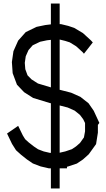

<svg xmlns="http://www.w3.org/2000/svg" viewBox="-20 -957 602 1089"><path d="M511.7 -328.6 543.5 -259.8 535.2 -248.5V-204.6L524.9 -139.6L483.4 -82L450.7 -52.7L416 -29.3L367.7 -13.2L359.9 -11.2V-2.4H318.4V111.8H268.6V-2.4H256.3L210 -13.2L166.5 -29.8L132.8 -52.7L100.1 -78.6L70.8 -105L48.3 -140.6L20 -199.7L83 -243.2L109.4 -189L122.6 -167.5L142.6 -149.4L171.9 -126.5L195.8 -110.4L228 -98.1L263.7 -89.8H268.6V-371.6L264.2 -372.1L168 -401.4L116.7 -434.1L76.2 -476.6L51.8 -542L47.4 -605L56.2 -666.5L83 -726.6L126 -774.9L187.5 -804.7L236.8 -814.9L268.6 -818.8V-937H318.4V-820.3H325.2L367.2 -810.1L400.9 -798.8L450.2 -769.5L495.6 -728L506.3 -716.3L456.1 -652.3L448.7 -661.1L411.6 -694.8L375.5 -716.8L349.6 -725.1L317.9 -732.9H318.4V-447.8L328.6 -445.3L383.3 -431.2L436 -407.7L482.4 -371.1ZM195.3 -483.4 268.6 -461.4V-731L246.6 -728.5L207.5 -720.2L165.5 -700.2L141.6 -672.9L126 -637.7L120.6 -600.6L123.5 -564.5L136.2 -529.8L158.7 -506.8ZM462.4 -212.4V-259.3L452.1 -280.3L433.6 -305.2L403.3 -329.6L363.8 -347.2L318.4 -358.9V-90.8L350.1 -98.1L387.7 -110.8L411.1 -126.5L433.6 -146L456.1 -177.7Z"/></svg>

Font: Gap Sans
Style: Regular
Weight: 400
Designer: Alexandre Liziard and Étienne Ozeray
Foundry: Interstices.io
Version: Version 1.6.1 - December 3. 2014